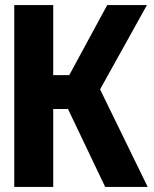

<svg xmlns="http://www.w3.org/2000/svg" viewBox="-20 -734 603 754"><path d="M36 0H189V-306H247L393 0H560L373 -383L557 -714H401L252 -439H189V-714H36Z"/></svg>

Font: Noto Sans Mono SemiCondensed ExtraBold
Style: Regular
Weight: 800
Width: 4
Designer: Monotype Design Team
Foundry: Monotype Imaging Inc.
Version: Version 2.014